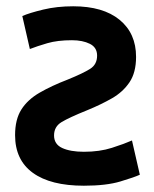

<svg xmlns="http://www.w3.org/2000/svg" viewBox="-20 -566 491 611"><path d="M247 -83Q204 -83 178 -95Q152 -107 152 -135Q152 -163 176 -177.5Q200 -192 257 -215Q301 -233 336 -253Q371 -273 392 -304Q413 -335 413 -385Q413 -460 360.5 -503Q308 -546 213 -546Q161 -546 117.5 -535.5Q74 -525 51 -515L75 -410Q98 -419 130.5 -428.5Q163 -438 209 -438Q243 -438 266 -426.5Q289 -415 289 -389Q289 -361 267 -347Q245 -333 196 -313Q144 -293 106 -271Q68 -249 48 -217.5Q28 -186 28 -136Q28 -57 84.5 -16Q141 25 247 25Q318 25 363 11.5Q408 -2 425 -10L400 -119Q375 -108 336 -95.5Q297 -83 247 -83Z"/></svg>

Font: Repo DemiBold
Style: Regular
Weight: 600
Designer: Stefan Peev
Foundry: Context Ltd
Version: Version 1.502